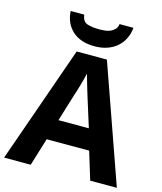

<svg xmlns="http://www.w3.org/2000/svg" viewBox="-134 -1037 959 1135"><g transform="rotate(15 345.0 -469.5)"><path d="M0 0 252 -717H437L690 0H527L475 -170H215L163 0ZM253 -297H439L387 -463Q383 -475 377.5 -493.5Q372 -512 366 -532Q360 -552 354.5 -571.5Q349 -591 345 -606Q342 -592 336 -570.5Q330 -549 324 -527.5Q318 -506 312.5 -488.5Q307 -471 304 -463ZM239 -939Q244 -897 273.5 -887.5Q303 -878 347 -878Q364 -878 382.5 -880Q401 -882 416 -889Q431 -896 442 -908Q453 -920 455 -939H540Q537 -903 522 -872.5Q507 -842 482 -820Q457 -798 422.5 -786Q388 -774 346 -774Q259 -774 209.5 -819Q160 -864 156 -939Z"/></g></svg>

Font: BC Sans
Style: Bold
Weight: 700
Designer: Monotype Design Team
Province of B.C.
Foundry: Monotype Imaging Inc.
Version: Version 2.000;GOOG;noto-source:20170915:90ef993387c0